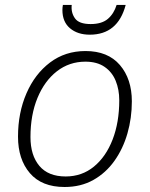

<svg xmlns="http://www.w3.org/2000/svg" viewBox="-20 -746 604 775"><path d="M240.7 8.8Q148.4 8.8 100.6 -47.1Q52.7 -103 52.7 -194.3Q52.7 -290.5 86.7 -368.9Q120.6 -447.3 181.9 -493.7Q243.2 -540 325.2 -540Q415.5 -540 463.9 -483.6Q512.2 -427.2 512.2 -336.9Q512.2 -269.5 494.4 -207.5Q476.6 -145.5 441.9 -96.7Q407.2 -47.9 356.7 -19.5Q306.2 8.8 240.7 8.8ZM245.1 -33.7Q310.5 -33.7 359.1 -73.5Q407.7 -113.3 434.6 -182.9Q461.4 -252.4 461.4 -341.3Q461.4 -384.3 447 -419.7Q432.6 -455.1 402.1 -476.1Q371.6 -497.1 324.7 -497.1Q259.8 -497.1 209.7 -458.3Q159.7 -419.4 131.3 -350.8Q103 -282.2 103 -192.9Q103 -119.1 138.9 -76.4Q174.8 -33.7 245.1 -33.7ZM342.3 -606Q293.5 -606 262.7 -631.8Q231.9 -657.7 231.9 -705.6Q231.9 -715.8 233.9 -726.1H269.5Q266.1 -695.3 282.5 -672.1Q298.8 -648.9 345.7 -648.9Q391.1 -648.9 415.5 -669.9Q439.9 -690.9 450.7 -726.1H487.3Q455.6 -606 342.3 -606Z"/></svg>

Font: Open Sans Light
Style: Italic
Weight: 300
Italic angle: -12°
Designer: Monotype Design Team
Foundry: Monotype Imaging Inc.
Version: Version 3.003; ttfautohint (v1.8.4)